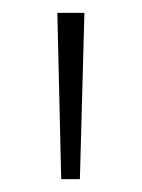

<svg xmlns="http://www.w3.org/2000/svg" viewBox="-20 -819 220 298"><path d="M111 -799H69L75 -541H104Z"/></svg>

Font: Noto Sans Sinhala UI ExtraCondensed ExtraLight
Style: Regular
Weight: 200
Width: 2
Designer: Jelle Bosma - Monotype Design Team
Foundry: Monotype Imaging Inc.
Version: Version 2.006